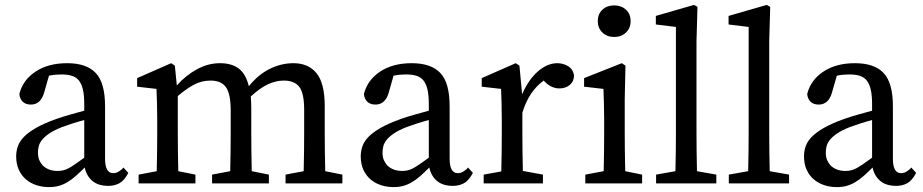

<svg xmlns="http://www.w3.org/2000/svg" viewBox="-20 -749 3767 784"><path d="M324 -259Q298 -252 273.5 -244Q249 -236 233 -230Q200 -217 180.5 -203.5Q161 -190 151 -177Q141 -164 138 -151Q135 -138 135 -127Q135 -107 140.5 -95Q146 -83 154 -74Q177 -51 215 -51Q227 -51 238 -53.5Q249 -56 261 -62.5Q273 -69 288 -79.5Q303 -90 324 -105ZM504 -43Q487 -11 467 -0.5Q447 10 423 10Q381 10 357 -10.5Q333 -31 326 -65Q306 -45 289 -30Q272 -15 255 -5Q238 5 220 10Q202 15 180 15Q153 15 128.5 7Q104 -1 85.5 -17Q67 -33 56.5 -56.5Q46 -80 46 -111Q46 -132 53 -152Q60 -172 78 -190.5Q96 -209 128.5 -227.5Q161 -246 212 -264Q235 -272 264.5 -280.5Q294 -289 324 -297V-324Q324 -360 318.5 -383.5Q313 -407 302 -420.5Q291 -434 273.5 -439.5Q256 -445 231 -445Q220 -445 207.5 -444Q195 -443 180 -440L160 -370Q146 -322 106 -322Q85 -322 73 -333.5Q61 -345 59 -365Q73 -422 125 -456.5Q177 -491 254 -491Q333 -491 371 -451Q409 -411 409 -315V-101Q409 -42 442 -42Q454 -42 463 -47.5Q472 -53 479 -59L484 -65Z M1378 -36V0H1146V-36L1220 -50Q1221 -87 1221.5 -131Q1222 -175 1222 -210V-300Q1222 -369 1202 -394.5Q1182 -420 1139 -420Q1107 -420 1074.5 -405Q1042 -390 1004 -355Q1005 -344 1005.5 -332Q1006 -320 1006 -306V-210Q1006 -175 1006.5 -131.5Q1007 -88 1008 -50L1078 -36V0H846V-36L920 -50Q921 -87 921.5 -131Q922 -175 922 -210V-298Q922 -366 902.5 -393Q883 -420 840 -420Q805 -420 774.5 -404.5Q744 -389 706 -357V-210Q706 -177 706.5 -132.5Q707 -88 708 -50L778 -36V0H546V-36L620 -50Q621 -88 621.5 -132Q622 -176 622 -210V-261Q622 -302 621 -329Q620 -356 619 -386L540 -395V-430L679 -491L694 -481L702 -400Q738 -441 784 -466Q830 -491 878 -491Q926 -491 955 -469Q984 -447 996 -397Q1035 -445 1082 -468Q1129 -491 1178 -491Q1239 -491 1272.5 -450Q1306 -409 1306 -316V-210Q1306 -175 1306.5 -131.5Q1307 -88 1308 -50Z M1731 -259Q1705 -252 1680.5 -244Q1656 -236 1640 -230Q1607 -217 1587.5 -203.5Q1568 -190 1558 -177Q1548 -164 1545 -151Q1542 -138 1542 -127Q1542 -107 1547.5 -95Q1553 -83 1561 -74Q1584 -51 1622 -51Q1634 -51 1645 -53.5Q1656 -56 1668 -62.5Q1680 -69 1695 -79.5Q1710 -90 1731 -105ZM1911 -43Q1894 -11 1874 -0.5Q1854 10 1830 10Q1788 10 1764 -10.5Q1740 -31 1733 -65Q1713 -45 1696 -30Q1679 -15 1662 -5Q1645 5 1627 10Q1609 15 1587 15Q1560 15 1535.5 7Q1511 -1 1492.5 -17Q1474 -33 1463.5 -56.5Q1453 -80 1453 -111Q1453 -132 1460 -152Q1467 -172 1485 -190.5Q1503 -209 1535.5 -227.5Q1568 -246 1619 -264Q1642 -272 1671.5 -280.5Q1701 -289 1731 -297V-324Q1731 -360 1725.5 -383.5Q1720 -407 1709 -420.5Q1698 -434 1680.5 -439.5Q1663 -445 1638 -445Q1627 -445 1614.5 -444Q1602 -443 1587 -440L1567 -370Q1553 -322 1513 -322Q1492 -322 1480 -333.5Q1468 -345 1466 -365Q1480 -422 1532 -456.5Q1584 -491 1661 -491Q1740 -491 1778 -451Q1816 -411 1816 -315V-101Q1816 -42 1849 -42Q1861 -42 1870 -47.5Q1879 -53 1886 -59L1891 -65Z M2112 -364Q2138 -424 2176.5 -457.5Q2215 -491 2256 -491Q2278 -491 2298.5 -479.5Q2319 -468 2324 -442Q2324 -417 2307 -402.5Q2290 -388 2264 -388Q2233 -388 2207 -413L2200 -420Q2169 -397 2148 -365.5Q2127 -334 2113 -289V-210Q2113 -177 2113.5 -133Q2114 -89 2115 -51L2197 -36V0H1955V-36L2027 -49Q2028 -87 2028.5 -131.5Q2029 -176 2029 -210V-261Q2029 -302 2028 -329Q2027 -356 2026 -386L1947 -395V-430L2086 -491L2101 -481Z M2488 -598Q2459 -598 2440 -616Q2421 -634 2421 -663Q2421 -692 2440 -709.5Q2459 -727 2488 -727Q2517 -727 2536 -709.5Q2555 -692 2555 -663Q2555 -634 2536 -616Q2517 -598 2488 -598ZM2602 -36V0H2370V-36L2445 -50Q2446 -88 2446.5 -132.5Q2447 -177 2447 -210V-260Q2447 -301 2446 -328.5Q2445 -356 2444 -386L2365 -395V-430L2519 -491L2534 -481L2531 -345V-210Q2531 -177 2531.5 -132.5Q2532 -88 2533 -50Z M2905 -36V0H2659V-36L2738 -50Q2739 -91 2739.5 -130.5Q2740 -170 2740 -210V-639L2658 -649V-684L2814 -729L2828 -721L2824 -579V-210Q2824 -170 2824.5 -130Q2825 -90 2826 -50Z M3202 -36V0H2956V-36L3035 -50Q3036 -91 3036.5 -130.5Q3037 -170 3037 -210V-639L2955 -649V-684L3111 -729L3125 -721L3121 -579V-210Q3121 -170 3121.5 -130Q3122 -90 3123 -50Z M3541 -259Q3515 -252 3490.5 -244Q3466 -236 3450 -230Q3417 -217 3397.5 -203.5Q3378 -190 3368 -177Q3358 -164 3355 -151Q3352 -138 3352 -127Q3352 -107 3357.5 -95Q3363 -83 3371 -74Q3394 -51 3432 -51Q3444 -51 3455 -53.5Q3466 -56 3478 -62.5Q3490 -69 3505 -79.5Q3520 -90 3541 -105ZM3721 -43Q3704 -11 3684 -0.5Q3664 10 3640 10Q3598 10 3574 -10.5Q3550 -31 3543 -65Q3523 -45 3506 -30Q3489 -15 3472 -5Q3455 5 3437 10Q3419 15 3397 15Q3370 15 3345.5 7Q3321 -1 3302.5 -17Q3284 -33 3273.5 -56.5Q3263 -80 3263 -111Q3263 -132 3270 -152Q3277 -172 3295 -190.5Q3313 -209 3345.5 -227.5Q3378 -246 3429 -264Q3452 -272 3481.5 -280.5Q3511 -289 3541 -297V-324Q3541 -360 3535.5 -383.5Q3530 -407 3519 -420.5Q3508 -434 3490.5 -439.5Q3473 -445 3448 -445Q3437 -445 3424.5 -444Q3412 -443 3397 -440L3377 -370Q3363 -322 3323 -322Q3302 -322 3290 -333.5Q3278 -345 3276 -365Q3290 -422 3342 -456.5Q3394 -491 3471 -491Q3550 -491 3588 -451Q3626 -411 3626 -315V-101Q3626 -42 3659 -42Q3671 -42 3680 -47.5Q3689 -53 3696 -59L3701 -65Z"/></svg>

Font: SourceSerifPro
Style: Book
Weight: 400
Designer: Frank Grießhammer
Foundry: Adobe Systems Incorporated
Version: Version 1.014;PS Version 1.0;hotconv 1.0.73;makeotf.lib2.5.5